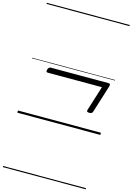

<svg xmlns="http://www.w3.org/2000/svg" viewBox="-207 -1108 1177 1705"><g transform="rotate(15 381.5 -255.0)"><path d="M618 -164Q602 -164 597 -169.5Q592 -175 596 -187L667 -413H169Q159 -413 156 -419Q153 -425 157 -439Q165 -463 184 -463H715Q736 -463 728 -437L649 -185Q645 -173 638 -168.5Q631 -164 618 -164ZM0 490H763V500H0ZM0 -20H763V0H0ZM0 -505H763V-500H0ZM0 -1010H763V-1000H0Z"/></g></svg>

Font: Playwrite MX Guides
Style: Regular
Weight: 400
Designer: Veronika Burian, José Scaglione
Foundry: TypeTogether
Version: Version 1.003